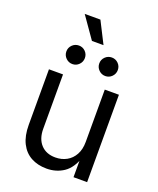

<svg xmlns="http://www.w3.org/2000/svg" viewBox="-167 -1022 925 1127"><g transform="rotate(20 295.5 -458.0)"><path d="M262.2 6.8Q207 6.8 165.3 -15.9Q123.5 -38.6 100.3 -84.5Q77.1 -130.4 77.1 -199.2V-545.9H165V-206.5Q165 -143.6 198.2 -107.9Q231.4 -72.3 288.6 -72.3Q327.6 -72.3 358.6 -89.4Q389.6 -106.4 407.7 -139.4Q425.8 -172.4 425.8 -218.8V-545.9H514.2V0H429.2V-132.3H440.9Q415.5 -55.7 368.9 -24.4Q322.3 6.8 262.2 6.8ZM400.9 -621.6Q377 -621.6 359.9 -638.7Q342.8 -655.8 342.8 -679.7Q342.8 -703.6 359.9 -720.5Q377 -737.3 400.9 -737.3Q424.8 -737.3 441.7 -720.5Q458.5 -703.6 458.5 -679.7Q458.5 -655.8 441.7 -638.7Q424.8 -621.6 400.9 -621.6ZM195.3 -621.6Q171.4 -621.6 154.3 -638.7Q137.2 -655.8 137.2 -679.7Q137.2 -703.6 154.3 -720.5Q171.4 -737.3 195.3 -737.3Q219.2 -737.3 236.1 -720.5Q252.9 -703.6 252.9 -679.7Q252.9 -655.8 236.1 -638.7Q219.2 -621.6 195.3 -621.6ZM257.3 -788.6 163.1 -923.3H261.2L329.6 -788.6Z"/></g></svg>

Font: Adwaita Sans
Style: Regular
Weight: 400
Designer: Rasmus Andersson
Foundry: rsms
Version: Version 4.001;git-9221beed3